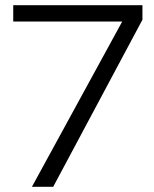

<svg xmlns="http://www.w3.org/2000/svg" viewBox="-20 -720 595 740"><path d="M103 0 451 -637H31V-700H529V-644L185 0Z"/></svg>

Font: Red Hat Display
Style: Regular
Weight: 300
Designer: Pentagram, MCKL
Foundry: Pentagram, MCKL
Version: Version 1.023